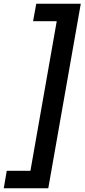

<svg xmlns="http://www.w3.org/2000/svg" viewBox="-143 -892 450 1022"><path d="M114 110H-123L-107 17H19L159 -779H33L50 -872H287Z"/></svg>

Font: Open Sauce Sans
Style: Bold Italic
Weight: 700
Italic angle: -10°
Designer: Alfredo Marco Pradil
Foundry: Creative Sauce Fz LLC
Version: Version 1.477